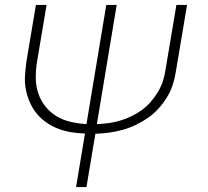

<svg xmlns="http://www.w3.org/2000/svg" viewBox="-20 -540 840 775"><path d="M287 215 323 -1Q294 -2 266.5 -6.5Q239 -11 213.5 -21Q188 -31 166 -46.5Q144 -62 127.5 -82.5Q111 -103 100 -128Q89 -153 84 -180.5Q79 -208 81 -236.5Q83 -265 87 -294L125 -520H168L129 -288Q124 -255 124.5 -223Q125 -191 135 -162Q145 -133 164 -109.5Q183 -86 209 -70.5Q235 -55 266 -48Q297 -41 329 -39L409 -520H451L371 -39Q394 -40 417.5 -43Q441 -46 464.5 -53Q488 -60 510 -70.5Q532 -81 552 -95.5Q572 -110 588.5 -129Q605 -148 617.5 -169Q630 -190 637.5 -212.5Q645 -235 648 -258L692 -520H735L690 -252Q686 -225 677.5 -198.5Q669 -172 654 -147.5Q639 -123 619.5 -101.5Q600 -80 576 -63.5Q552 -47 526.5 -35Q501 -23 473.5 -15.5Q446 -8 419 -4.5Q392 -1 365 0L329 215Z"/></svg>

Font: Iosevka Aile XLt Obl
Style: Regular
Weight: 200
Italic angle: -9°
Designer: Belleve Invis
Foundry: Belleve Invis
Version: Version 31.1.0; ttfautohint (v1.8.4)